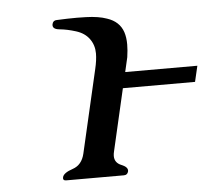

<svg xmlns="http://www.w3.org/2000/svg" viewBox="-40 -489 593 532"><g transform="rotate(-5 256.5 -223.0)"><path d="M230.5 -300.3Q236.3 -324.7 236.3 -343.3Q236.3 -366.2 223.6 -383.8Q210.9 -401.4 186.8 -408.9Q162.6 -416.5 141.6 -418.5Q120.6 -420.4 123.5 -434.6Q126 -444.8 135.7 -444.8Q166.5 -446.3 192.4 -446.3Q205.1 -446.3 217.3 -445.8Q252.4 -444.8 275.4 -436.5Q309.6 -425.3 319.8 -395Q324.7 -380.4 324.7 -360.4Q324.7 -344.7 321.8 -325.2L312.5 -284.7H513.2L502.9 -240.7H302.2L262.7 -69.3Q260.7 -61.5 260.7 -55.7Q260.7 -36.6 279.8 -29.1Q298.8 -21.5 296.4 -9.8Q293.9 0 284.2 0H123.5Q115.2 0 115.2 -6.3Q115.2 -7.8 115.7 -9.8Q118.7 -21.5 144.3 -30Q169.9 -38.6 177.2 -69.3Z"/></g></svg>

Font: Caudex
Style: Italic
Weight: 400
Italic angle: -13°
Version: Version 1.04